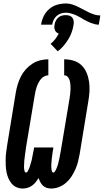

<svg xmlns="http://www.w3.org/2000/svg" viewBox="-20 -1076 597 1104"><path d="M274 8Q261 8 248.5 4Q236 0 227 -8.5Q218 -17 212 -28.5Q206 -40 202 -52Q202 -52 202 -52Q202 -52 202 -52Q202 -52 202 -52Q202 -52 202 -52Q194 -40 185 -28.5Q176 -17 164 -8.5Q152 0 138.5 4Q125 8 111 8Q92 8 75 0.5Q58 -7 46.5 -21Q35 -35 28 -51.5Q21 -68 17.5 -86.5Q14 -105 13 -124Q12 -143 12.5 -162.5Q13 -182 15.5 -201Q18 -220 21 -240L71 -545Q75 -568 82 -591Q89 -614 100 -636Q111 -658 128 -677Q145 -696 166 -709.5Q187 -723 210.5 -729Q234 -735 258 -735V-643Q246 -643 234.5 -637Q223 -631 215 -621Q207 -611 201 -599.5Q195 -588 191 -576.5Q187 -565 184.5 -553Q182 -541 180 -530L129 -225Q128 -218 127.5 -212Q127 -206 126 -200Q125 -194 124 -188Q123 -182 122.5 -175.5Q122 -169 121 -163Q120 -157 119.5 -151Q119 -145 119 -139Q119 -133 118.5 -126.5Q118 -120 118 -114Q118 -108 119 -102Q120 -96 122 -90Q124 -84 130 -84Q135 -84 138 -89Q141 -94 143.5 -99Q146 -104 148 -109Q150 -114 151.5 -119Q153 -124 154.5 -129Q156 -134 157.5 -139Q159 -144 160.5 -149Q162 -154 163 -159Q164 -164 165 -169.5Q166 -175 167 -180Q168 -185 169 -190Q170 -195 171 -200Q172 -205 173 -210Q174 -215 175 -221L176 -228H287L286 -221Q285 -215 284 -209Q283 -203 282 -197Q281 -191 280.5 -185Q280 -179 279 -173Q278 -167 277.5 -161Q277 -155 276.5 -149Q276 -143 275.5 -137Q275 -131 275 -125Q275 -119 275 -113Q275 -107 276 -101.5Q277 -96 279 -90Q281 -84 287 -84Q292 -84 295.5 -89.5Q299 -95 301.5 -100Q304 -105 306 -110Q308 -115 310 -120.5Q312 -126 313.5 -131Q315 -136 316 -141.5Q317 -147 318.5 -152.5Q320 -158 321 -163Q322 -168 323 -173.5Q324 -179 325 -184Q326 -189 327 -194.5Q328 -200 329 -205L380 -510Q382 -523 383.5 -536Q385 -549 385.5 -562Q386 -575 385 -587.5Q384 -600 381 -612Q378 -624 370 -633.5Q362 -643 349 -643V-735Q377 -735 403.5 -727Q430 -719 448.5 -701Q467 -683 477.5 -658.5Q488 -634 492 -607Q496 -580 494.5 -551.5Q493 -523 488 -495L438 -190Q434 -168 428.5 -146Q423 -124 413.5 -102.5Q404 -81 391 -61Q378 -41 359.5 -25Q341 -9 319 -0.5Q297 8 274 8ZM280 -934H216Q220 -960 231.5 -983.5Q243 -1007 263.5 -1024.5Q284 -1042 309 -1049Q334 -1056 360 -1056Q378 -1056 395 -1050.5Q412 -1045 427.5 -1037.5Q443 -1030 458.5 -1021.5Q474 -1013 489.5 -1005.5Q505 -998 522 -992.5Q539 -987 557 -987L548 -934Q537 -934 525 -937Q513 -940 502.5 -944Q492 -948 481.5 -953.5Q471 -959 461 -964L447 -973Q437 -978 427 -983.5Q417 -989 406 -993Q395 -997 383.5 -1000Q372 -1003 360 -1003Q346 -1003 332 -999Q318 -995 306.5 -985Q295 -975 288.5 -961.5Q282 -948 280 -934ZM312 -781 271 -824Q286 -836 297.5 -851Q309 -866 318 -883Q311 -885 305 -890Q299 -895 296 -902.5Q293 -910 292.5 -918Q292 -926 294 -934Q295 -945 300.5 -956Q306 -967 315 -975Q324 -983 335 -986Q346 -989 358 -989Q369 -989 379 -986Q389 -983 395.5 -975Q402 -967 403.5 -956Q405 -945 403 -934Q400 -913 392.5 -891.5Q385 -870 373 -850.5Q361 -831 346 -813Q331 -795 312 -781Z"/></svg>

Font: Iosevka Slab Heavy
Style: Italic
Weight: 900
Italic angle: -9°
Monospace: yes
Designer: Belleve Invis
Foundry: Belleve Invis
Version: Version 11.1.0; ttfautohint (v1.8.3)